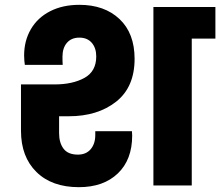

<svg xmlns="http://www.w3.org/2000/svg" viewBox="-20 -769 913 796"><path d="M225 -287V-217Q225 -177 243.5 -152.5Q262 -128 303 -128Q337 -128 356 -150.5Q375 -173 375 -209V-225H527L528 -207Q528 -107 468.5 -50Q409 7 307 7Q195 7 131 -56Q67 -119 67 -227V-419H206Q281 -419 330 -446Q379 -473 379 -535Q379 -570 360.5 -591.5Q342 -613 309 -613Q276 -613 257.5 -591.5Q239 -570 239 -534Q239 -511 240 -500H83Q82 -507 81 -516.5Q80 -526 80 -539Q80 -600 108 -648Q136 -696 188 -722.5Q240 -749 309 -749Q413 -749 475.5 -690Q538 -631 538 -525Q538 -408 461.5 -347.5Q385 -287 265 -287ZM873 -740V-609H775V0H616V-740Z"/></svg>

Font: Poppins A&M
Style: Bold-A&M
Weight: 700
Designer: Ninad Kale (Devanagari), Jonny Pinhorn (Latin)
Foundry: Indian Type Foundry
Version: 4.004